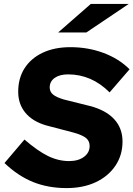

<svg xmlns="http://www.w3.org/2000/svg" viewBox="-20 -951 682 981"><path d="M320 10Q226 10 149 -21Q72 -52 3 -118L105 -238Q172 -180 225 -154Q278 -128 333 -128Q380 -128 409 -149.5Q438 -171 438 -205Q438 -230 420.5 -245Q403 -260 358 -273L217 -310Q147 -330 110 -374.5Q73 -419 73 -482Q73 -552 106 -603Q139 -654 199 -682Q259 -710 340 -710Q430 -710 509 -680.5Q588 -651 642 -597L540 -479Q448 -571 328 -571Q285 -571 259.5 -553Q234 -535 234 -504Q234 -482 251 -468Q268 -454 305 -443L437 -410Q520 -389 563 -342.5Q606 -296 606 -228Q606 -158 569.5 -104Q533 -50 469 -20Q405 10 320 10ZM277 -785 444 -931H638L421 -785Z"/></svg>

Font: Red Hat Text
Style: Bold Italic
Weight: 700
Italic angle: -12°
Designer: Pentagram, MCKL
Foundry: Pentagram, MCKL
Version: Version 1.023; ttfautohint (v1.8.3)